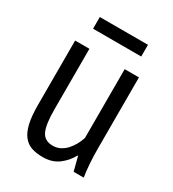

<svg xmlns="http://www.w3.org/2000/svg" viewBox="-162 -735 758 839"><g transform="rotate(30 217.0 -315.5)"><path d="M124 -500V-194Q124 -118 139.5 -85.5Q155 -53 196 -53Q217 -53 233.5 -61.5Q250 -70 263 -84Q276 -98 286 -116Q296 -134 302 -153V-500H374V-142Q374 -106 376.5 -67.5Q379 -29 384 0H333L315 -70H312Q295 -37 263 -12.5Q231 12 183 12Q151 12 127 4Q103 -4 86 -25Q69 -46 60.5 -82.5Q52 -119 52 -176V-500ZM94 -643H337V-584H94Z"/></g></svg>

Font: PT Sans Narrow
Style: Regular
Weight: 400
Width: 3
Designer: A.Korolkova, O.Umpeleva, V.Yefimov
Foundry: ParaType Ltd
Version: Version 2.003W OFL